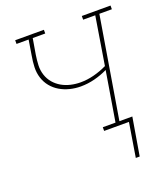

<svg xmlns="http://www.w3.org/2000/svg" viewBox="-129 -622 770 880"><g transform="rotate(-20 256.0 -182.0)"><path d="M382 166 409 0H288V-18H350L390 -260Q359 -245 325.5 -236.5Q292 -228 258 -228Q231 -228 205 -234.5Q179 -241 157 -254Q135 -267 119 -286.5Q103 -306 95 -331Q87 -356 88 -383.5Q89 -411 94 -438L106 -512H47V-530H187V-512H126L113 -435Q109 -410 108 -385.5Q107 -361 114.5 -338Q122 -315 137 -297.5Q152 -280 172 -268.5Q192 -257 215.5 -251.5Q239 -246 264 -246Q296 -246 329 -254.5Q362 -263 393 -278L431 -512H372V-530H512V-512H451L369 -18H432L401 166Z"/></g></svg>

Font: Iosevka Curly Slab ThObl
Style: Regular
Weight: 100
Italic angle: -9°
Monospace: yes
Designer: Belleve Invis
Foundry: Belleve Invis
Version: Version 11.0.0; ttfautohint (v1.8.3)